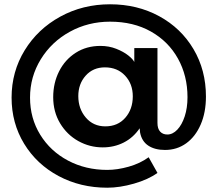

<svg xmlns="http://www.w3.org/2000/svg" viewBox="-20 -722 1014 895"><path d="M940 -272Q940 -198 915.5 -141.5Q891 -85 848 -54Q805 -23 749 -23Q702 -23 671.5 -43Q641 -63 633 -104L631 -124Q601 -80 556.5 -57.5Q512 -35 459 -35Q398 -35 345 -64.5Q292 -94 260 -147.5Q228 -201 228 -269Q228 -335 255.5 -389.5Q283 -444 333 -476Q383 -508 448 -508Q488 -508 522 -494.5Q556 -481 578 -463.5Q600 -446 606 -433V-498H714V-149Q714 -122 726.5 -108.5Q739 -95 760 -95Q785 -95 806.5 -117.5Q828 -140 841 -179.5Q854 -219 854 -269Q854 -369 809.5 -449Q765 -529 683.5 -575Q602 -621 493 -621Q391 -621 305.5 -574Q220 -527 170 -445.5Q120 -364 120 -267Q120 -171 167.5 -94Q215 -17 297 26.5Q379 70 480 70Q527 70 580 55Q633 40 673 11L714 84Q671 115 604.5 134Q538 153 480 153Q355 153 253 98.5Q151 44 92.5 -52Q34 -148 34 -267Q34 -388 95 -487.5Q156 -587 261 -644.5Q366 -702 493 -702Q620 -702 722 -646.5Q824 -591 882 -493Q940 -395 940 -272ZM345 -274Q345 -215 380 -174Q415 -133 471 -133Q529 -133 564 -173Q599 -213 599 -273Q599 -331 563 -369.5Q527 -408 469 -408Q414 -408 379.5 -369.5Q345 -331 345 -274Z"/></svg>

Font: Sapa
Style: Regular
Weight: 400
Version: Version 1.20 June 8, 2016